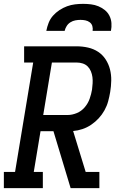

<svg xmlns="http://www.w3.org/2000/svg" viewBox="-29 -975 649 995"><path d="M-9 0V-84H49L143 -651H96V-735H368Q398 -735 427 -728.5Q456 -722 479.5 -706.5Q503 -691 518.5 -667Q534 -643 541 -615.5Q548 -588 547.5 -558Q547 -528 542 -498Q538 -474 531.5 -450Q525 -426 512.5 -403.5Q500 -381 482.5 -362Q465 -343 443.5 -328.5Q422 -314 398 -306Q374 -298 350 -296L415 -84H486V0H337L248 -295H181L146 -84H193V0ZM321 -379Q345 -379 369 -389Q393 -399 410 -419Q427 -439 435.5 -463Q444 -487 448 -511Q450 -527 451 -543.5Q452 -560 450 -575.5Q448 -591 442 -605.5Q436 -620 425.5 -630.5Q415 -641 400 -646Q385 -651 368 -651H240L195 -379ZM211 -815Q215 -836 223 -856.5Q231 -877 245.5 -893.5Q260 -910 279 -922.5Q298 -935 318.5 -942.5Q339 -950 360 -952.5Q381 -955 402 -955Q422 -955 442.5 -952.5Q463 -950 481 -942.5Q499 -935 514 -923Q529 -911 538 -893.5Q547 -876 548.5 -855.5Q550 -835 546 -815H451Q453 -828 449.5 -840Q446 -852 436 -859.5Q426 -867 413.5 -869.5Q401 -872 388 -872Q375 -872 361.5 -869.5Q348 -867 336 -859.5Q324 -852 316.5 -840Q309 -828 306 -815Z"/></svg>

Font: Iosevka Slab MdExObl
Style: Regular
Weight: 500
Width: 7
Italic angle: -9°
Monospace: yes
Designer: Belleve Invis
Foundry: Belleve Invis
Version: Version 11.1.1; ttfautohint (v1.8.3)